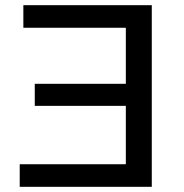

<svg xmlns="http://www.w3.org/2000/svg" viewBox="-20 -720 710 740"><path d="M565 0H56V-87H465V-312H114V-397H465V-613H70V-700H565Z"/></svg>

Font: Montserrat Medium
Style: Regular
Weight: 500
Designer: Julieta Ulanovsky
Foundry: Julieta Ulanovsky
Version: Version 9.000; ttfautohint (v1.8.4.7-5d5b)